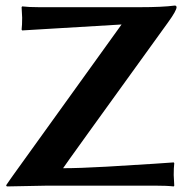

<svg xmlns="http://www.w3.org/2000/svg" viewBox="-20 -671 685 694"><path d="M208 -63Q266.1 -63 366 -68.6Q465.8 -74.2 537.1 -79.1L607.9 -84L609.9 -81.1Q607.9 -64.9 607.9 -38.1Q607.9 -28.3 609.9 0L607.9 2.9Q584 0 537.1 0H153.8L4.9 2.9L2 -1Q7.8 -8.8 16.8 -22.5Q25.9 -36.1 27.8 -38.1L419.4 -582.5Q419.4 -582.5 329.6 -577.1Q239.7 -571.8 149.9 -566.4L60.1 -561L58.1 -564Q60.1 -580.1 60.1 -606.9Q60.1 -616.7 58.1 -645L60.1 -647.9Q84 -645 121.1 -645H485.8Q566.9 -645 611.8 -650.9Q617.7 -650.9 618.2 -645Q618.2 -632.8 587.9 -590.8Q208 -64.9 208 -63Z"/></svg>

Font: Linux Biolinum
Style: Bold
Weight: 700
Designer: Philipp H. Poll
Foundry: Philipp H. Poll
Version: Version 1.3.2 ; ttfautohint (v0.9)